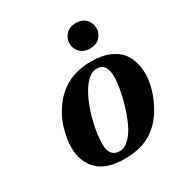

<svg xmlns="http://www.w3.org/2000/svg" viewBox="-168 -837 927 975"><g transform="rotate(-30 295.5 -349.0)"><path d="M222.2 -106.9Q222.2 -70.3 237.8 -52.2Q253.4 -34.2 282.2 -34.2Q312 -34.2 339.4 -62.3Q366.7 -90.3 385.5 -132.3Q404.3 -174.3 418.5 -222.2Q432.6 -270 439.2 -310.1Q445.8 -350.1 445.8 -374Q445.8 -456.1 389.2 -456.1Q326.2 -456.1 273.9 -338.9Q250 -284.7 236.1 -221.2Q222.2 -157.7 222.2 -106.9ZM77.1 -173.8Q77.1 -215.3 91.1 -269.3Q105 -323.2 136.2 -371.1Q220.2 -502 380.9 -502Q413.6 -502 442.4 -496.8Q471.2 -491.7 499 -478Q526.9 -464.4 546.6 -443.1Q566.4 -421.9 578.6 -387.2Q590.8 -352.5 590.8 -308.1Q590.8 -269.5 575.7 -217.8Q560.5 -166 528.8 -115.2Q490.7 -54.2 432.1 -21Q373.5 12.2 284.2 12.2Q179.7 12.2 128.4 -38.1Q77.1 -88.4 77.1 -173.8ZM412.1 -710Q448.7 -710 470 -687.7Q491.2 -665.5 491.2 -634.8Q491.2 -604.5 470.2 -582.8Q449.2 -561 412.1 -561Q375.5 -561 354.2 -582.8Q333 -604.5 333 -634.8Q333 -665 354.5 -687.5Q376 -710 412.1 -710Z"/></g></svg>

Font: Linguistics Pro
Style: Bold Italic
Weight: 700
Italic angle: -12°
Designer: Stefan Peev, Context Ltd
Foundry: Stefan Peev, Context Ltd
Version: Version 001.000